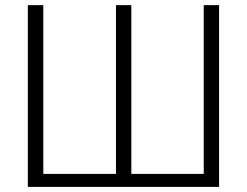

<svg xmlns="http://www.w3.org/2000/svg" viewBox="-20 -731 966 751"><path d="M149.4 -710.9V-50.8H433.6V-710.9H493.7V-50.8H776.9V-710.9H836.9V0H88.9V-710.9Z"/></svg>

Font: Roboto-Light
Style: Regular
Weight: 300
Designer: Google
Version: Version 2.137; 2017